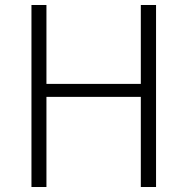

<svg xmlns="http://www.w3.org/2000/svg" viewBox="-20 -749 750 769"><path d="M106 0V-729H166V-413H544V-729H605V0H544V-361H166V0Z"/></svg>

Font: Noto Sans HK Thin Light
Style: Regular
Weight: 300
Version: Version 2.004-H2;hotconv 1.0.118;makeotfexe 2.5.65603